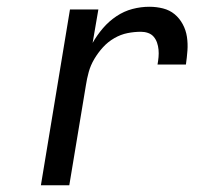

<svg xmlns="http://www.w3.org/2000/svg" viewBox="-20 -548 640 568"><path d="M101 0 187 -520H271L254 -421Q267 -444 284.5 -464.5Q302 -485 324.5 -500Q347 -515 372 -521.5Q397 -528 422 -528Q443 -528 462.5 -523Q482 -518 496.5 -506Q511 -494 520.5 -476.5Q530 -459 533 -439Q536 -419 534.5 -398.5Q533 -378 530 -357H446Q448 -368 449 -379Q450 -390 449 -401Q448 -412 444.5 -422Q441 -432 434.5 -439.5Q428 -447 418 -450.5Q408 -454 397 -454Q377 -454 357 -450Q337 -446 318 -435Q299 -424 284.5 -408Q270 -392 259 -373.5Q248 -355 242.5 -335Q237 -315 234 -295L185 0Z"/></svg>

Font: Iosevka Custom Oblique
Style: Regular
Weight: 400
Italic angle: -9°
Designer: Belleve Invis
Foundry: Belleve Invis
Version: Version 27.0.1